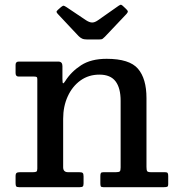

<svg xmlns="http://www.w3.org/2000/svg" viewBox="-20 -775 740 795"><path d="M121 -458H57Q44.5 -458 44.5 -472.5V-506.5Q44.5 -520 57.5 -520H221.5Q238.5 -520 238.5 -501.5V-448.5Q238.5 -429.5 241.5 -430Q244.5 -430.5 250 -439Q274.5 -478 315.8 -504.8Q357 -531.5 421.5 -531.5Q516 -531.5 551.2 -490.5Q586.5 -449.5 586.5 -369V-84.5Q586.5 -71 589.2 -66.5Q592 -62 605.5 -62H663Q671.5 -62 674 -58.8Q676.5 -55.5 676.5 -46.5V-13Q676.5 -3.5 672.5 -1.8Q668.5 0 659 0H407.5Q399 0 397.2 -3.8Q395.5 -7.5 395.5 -16.5V-46.5Q395.5 -55 397.8 -58.5Q400 -62 408.5 -62H459.5Q472 -62 475.8 -65.2Q479.5 -68.5 479.5 -81.5V-357.5Q479.5 -410.5 458.5 -438.2Q437.5 -466 391.5 -466Q347 -466 313.2 -441.8Q279.5 -417.5 260.5 -376Q241.5 -334.5 241.5 -283V-82.5Q241.5 -62 262 -62H308Q318.5 -62 322.2 -59Q326 -56 326 -45V-15.5Q326 -6 322.8 -3Q319.5 0 310.5 0H59Q49.5 0 47 -3.5Q44.5 -7 44.5 -16.5V-45.5Q44.5 -56 48.8 -59Q53 -62 63 -62H116.5Q127 -62 130.8 -64.5Q134.5 -67 134.5 -77V-447.5Q134.5 -454.5 131.5 -456.2Q128.5 -458 121 -458ZM305 -626 221 -715.5Q215 -721.5 214.2 -725.2Q213.5 -729 220 -734.5L233 -746Q240.5 -752 244 -751.2Q247.5 -750.5 256 -745L336.5 -691Q350.5 -682 361.2 -681.8Q372 -681.5 385.5 -691L471 -751Q478.5 -756.5 482.2 -755Q486 -753.5 492.5 -747L501.5 -738.5Q508.5 -732 509.2 -728.2Q510 -724.5 504 -717.5L414.5 -623Q409 -617.5 405 -614.5Q401 -611.5 389.5 -611.5H342Q327.5 -611.5 319.8 -615.2Q312 -619 305 -626Z"/></svg>

Font: Besley* Medium
Style: Regular
Weight: 500
Designer: Owen Earl
Foundry: indestructible type*
Version: Version 3.000; ttfautohint (v1.8.3)